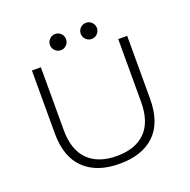

<svg xmlns="http://www.w3.org/2000/svg" viewBox="-149 -1005 1148 1160"><g transform="rotate(-20 425.0 -425.0)"><path d="M363 -770.8Q348 -755.5 326.5 -755.5Q305 -755.5 289.8 -770.8Q274.5 -786 274.5 -807.5Q274.5 -829 289.8 -844.2Q305 -859.5 326.5 -859.5Q348 -859.5 363 -844.2Q378 -829 378 -807.5Q378 -786 363 -770.8ZM561.2 -770.8Q546 -755.5 524.5 -755.5Q503 -755.5 487.8 -770.8Q472.5 -786 472.5 -807.5Q472.5 -829 487.8 -844.2Q503 -859.5 524.5 -859.5Q546 -859.5 561.2 -844.2Q576.5 -829 576.5 -807.5Q576.5 -786 561.2 -770.8ZM426.5 11Q282 11 200.8 -66Q119.5 -143 119.5 -296.5V-700H177V-296.5Q177 -169 242 -104Q307 -39 426.5 -39Q546.5 -39 610.5 -103.8Q674.5 -168.5 674.5 -296.5V-700H732V-296.5Q732 -142.5 652 -65.8Q572 11 426.5 11Z"/></g></svg>

Font: League Mono Wide UltraLight
Style: Regular
Weight: 200
Width: 8
Designer: Tyler Finck
Foundry: The League of Moveable Type / Tyler Finck
Version: Version 2.210